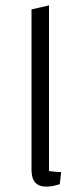

<svg xmlns="http://www.w3.org/2000/svg" viewBox="-20 -685 298 713"><path d="M162 -50Q169 -49 181.5 -47.5Q194 -46 207 -46L202 -1Q185 4 174.5 6Q164 8 152 8Q124 8 110.5 -7.5Q97 -23 97 -55V-650L162 -665Z"/></svg>

Font: Changa ExtraLight ExtraLight
Style: Regular
Weight: 250
Version: Version 3.002; ttfautohint (v1.8.2)